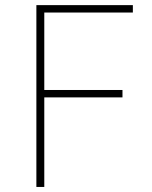

<svg xmlns="http://www.w3.org/2000/svg" viewBox="-20 -740 602 760"><path d="M124 0V-719.7H505.9V-690.4H155.3V-383.8H464.8V-354.5H155.3V0Z"/></svg>

Font: Reddit Mono ExtraLight
Style: Regular
Weight: 250
Monospace: yes
Designer: Stephen Hutchings
Foundry: Reddit
Version: Version 1.014